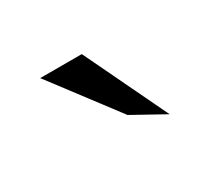

<svg xmlns="http://www.w3.org/2000/svg" viewBox="-49 -825 320 292"><g transform="rotate(-30 111.0 -679.0)"><path d="M39 -752 126 -637 182 -606 112 -752Z"/></g></svg>

Font: Charger Eco
Style: Regular
Weight: 1000
Designer: Jasper
Foundry: Cannot Into Space Fonts
Version: Version 1.1